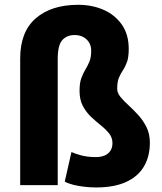

<svg xmlns="http://www.w3.org/2000/svg" viewBox="-20 -783 684 812"><path d="M224.1 0H65.4V-536.1Q65.4 -648.4 131.3 -705.6Q197.3 -762.7 310.5 -762.7Q369.1 -762.7 417.5 -741.7Q465.8 -720.7 495.1 -679.2Q524.4 -637.7 524.4 -576.2Q524.4 -541 517.1 -520.8Q509.8 -500.5 500 -486.1Q490.2 -471.7 482.9 -454.3Q475.6 -437 475.6 -407.2Q475.6 -390.1 489.5 -373Q503.4 -356 524.2 -337.2Q544.9 -318.4 565.4 -295.7Q585.9 -272.9 599.9 -244.6Q613.8 -216.3 613.8 -179.7Q613.8 -121.1 588.4 -78.4Q563 -35.6 512.2 -12.9Q461.4 9.8 386.7 9.8Q361.8 9.8 336.4 6.8Q311 3.9 289.1 -1.7Q267.1 -7.3 253.9 -15.1L282.2 -140.1Q297.4 -132.8 324 -125.7Q350.6 -118.7 385.7 -118.7Q407.2 -118.7 422.9 -125.5Q438.5 -132.3 447 -145.5Q455.6 -158.7 455.6 -177.7Q455.6 -200.7 441.7 -218.3Q427.7 -235.8 407 -252.4Q386.2 -269 365.2 -288.8Q344.2 -308.6 330.3 -335Q316.4 -361.3 316.4 -398.4Q316.4 -432.1 324 -452.6Q331.5 -473.1 341.1 -488.8Q350.6 -504.4 358.2 -522.5Q365.7 -540.5 365.7 -568.8Q365.7 -588.4 356.7 -603.3Q347.7 -618.2 332 -626.5Q316.4 -634.8 295.4 -634.8Q262.7 -634.8 243.4 -613.3Q224.1 -591.8 224.1 -533.2Z"/></svg>

Font: Heebo ExtraBold
Style: Regular
Weight: 800
Designer: Oded Ezer
Foundry: Ezer Type House
Version: Version 3.100